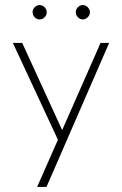

<svg xmlns="http://www.w3.org/2000/svg" viewBox="-20 -555 483 760"><path d="M127 185 378 -385H412L164 185ZM212 4 31 -385H68L238 -14ZM109 -507Q109 -518 117.5 -526.5Q126 -535 137 -535Q148 -535 156.5 -526.5Q165 -518 165 -506Q165 -495 156.5 -486.5Q148 -478 137 -478Q126 -478 117.5 -486.5Q109 -495 109 -507ZM280 -507Q280 -518 288.5 -526.5Q297 -535 308 -535Q318 -535 327 -526.5Q336 -518 336 -506Q336 -495 327 -486.5Q318 -478 308 -478Q297 -478 288.5 -486.5Q280 -495 280 -507Z"/></svg>

Font: Josefin Sans ExtraLight
Style: Regular
Weight: 250
Designer: Santiago Orozco
Foundry: Typemade
Version: Version 2.000